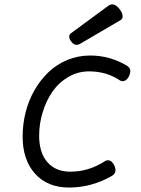

<svg xmlns="http://www.w3.org/2000/svg" viewBox="-20 -843 640 874"><path d="M83 -221.2Q83 -115.2 139.6 -52.2Q196.3 10.7 294.4 10.7Q396.5 10.7 488.8 -42Q516.1 -57.6 499.5 -91.3Q491.2 -107.9 479.2 -112.1Q467.3 -116.2 456.1 -108.4Q383.8 -61.5 299.8 -61.5Q233.4 -61.5 195.8 -104.7Q158.2 -147.9 158.2 -225.1Q158.2 -279.3 174.1 -331.5Q189.9 -383.8 218.5 -425.3Q247.1 -466.8 290.5 -492.4Q334 -518.1 385.3 -518.1Q463.9 -518.1 523.4 -478.5Q534.2 -470.7 546.4 -474.9Q558.6 -479 566.9 -495.6Q583.5 -529.3 556.2 -544.9Q478.5 -590.3 390.6 -590.3Q335.4 -590.3 286.6 -570.1Q237.8 -549.8 200.9 -514.6Q164.1 -479.5 137.2 -432.9Q110.4 -386.2 96.7 -332Q83 -277.8 83 -221.2ZM302.7 -691.4Q293.9 -684.1 295.2 -673.3Q296.4 -662.6 306.6 -650.9Q323.7 -631.3 344.7 -643.6L527.3 -750.5Q534.7 -754.4 537.1 -761.5Q539.6 -768.6 536.4 -779.5Q533.2 -790.5 523.4 -802.7Q497.6 -835 472.7 -816.4Z"/></svg>

Font: Courier Prime Sans
Style: Regular
Weight: 300
Italic angle: -10°
Designer: Alan Dague-Greene
Foundry: Quote-Unquote Apps
Version: Version 3.23